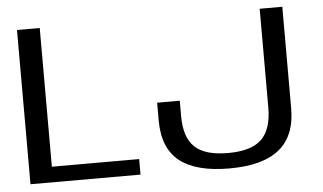

<svg xmlns="http://www.w3.org/2000/svg" viewBox="-49 -752 1406 837"><g transform="rotate(-5 654.0 -334.0)"><path d="M52.5 0V-675H152V-68H534V0ZM923 7Q777 7 705.2 -50Q633.5 -107 633.5 -228V-306H732.5V-237.5Q732.5 -146 777 -103.2Q821.5 -60.5 923 -60.5Q1024.5 -60.5 1069.5 -104Q1114.5 -147.5 1114.5 -243V-675H1213.5V-231Q1213.5 -110.5 1141.5 -51.8Q1069.5 7 923 7Z"/></g></svg>

Font: Anybody ExtraExpanded
Style: Regular
Weight: 400
Width: 8
Designer: Tyler Finck
Foundry: Etcetera Type Company
Version: Version 1.010; ttfautohint (v1.8.3) -l 8 -r 50 -G 200 -x 14 